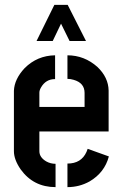

<svg xmlns="http://www.w3.org/2000/svg" viewBox="-20 -768 504 788"><path d="M129.9 -599.6 203.1 -748H257.8L333 -599.6H265.6L230.5 -670.9L196.3 -599.6ZM37.1 -147.5V-395.5Q39.1 -443.4 81.1 -488.3Q132.8 -540 206.1 -541V-443.4Q168 -443.4 148.4 -409.2Q141.6 -397.5 141.6 -387.7V-329.1H327.1V-386.7Q327.1 -427.7 282.2 -440.4Q269.5 -444.3 256.8 -444.3V-541Q326.2 -541 379.9 -493.2Q424.8 -450.2 425.8 -396.5V-228.5H141.6V-147.5Q141.6 -122.1 169.9 -105.5Q187.5 -95.7 208 -95.7V0Q117.2 0 64.5 -73.2Q37.1 -113.3 37.1 -147.5ZM256.8 0V-96.7Q313.5 -96.7 335 -144.5Q337.9 -151.4 339.8 -157.2L426.8 -126Q409.2 -59.6 347.7 -23.4Q305.7 0 256.8 0Z"/></svg>

Font: Post No Bills Colombo
Style: Bold
Weight: 700
Designer: Kosala Senevirathne, Siva Puranthara, Lasantha Premarathna, Tharique Azeez
Foundry: Mooniak
Version: Version 1.220 ; ttfautohint (v1.6)